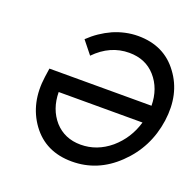

<svg xmlns="http://www.w3.org/2000/svg" viewBox="-127 -844 1003 988"><g transform="rotate(20 374.5 -350.0)"><path d="M467 -712Q432 -712 397.5 -704.5Q363 -697 331 -683Q298 -668 268.5 -648Q239 -628 212 -602L268 -532Q349 -615 453 -615Q543 -615 597 -554Q652 -492 653 -398H94L87 -350Q66 -201 143 -95Q221 12 365 12Q506 12 613 -91Q723 -196 745 -350Q766 -501 688 -605Q610 -712 467 -712ZM180 -301H639Q612 -208 540 -146Q467 -85 378 -85Q290 -85 235 -146Q181 -208 180 -301Z"/></g></svg>

Font: Unageo
Style: Medium-Italic
Weight: 500
Designer: Richard Sepsi
Foundry: Richard Sepsi
Version: Version 2.000